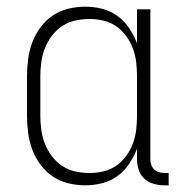

<svg xmlns="http://www.w3.org/2000/svg" viewBox="-20 -548 540 576"><path d="M236 8Q211 8 185.5 2Q160 -4 138.5 -18.5Q117 -33 101.5 -54Q86 -75 77 -99Q68 -123 64.5 -148.5Q61 -174 61 -200V-320Q61 -346 64.5 -371.5Q68 -397 77 -421Q86 -445 101.5 -466Q117 -487 138.5 -501.5Q160 -516 185.5 -522Q211 -528 236 -528Q262 -528 287 -521.5Q312 -515 332.5 -500Q353 -485 367.5 -463.5Q382 -442 391 -418V-520H431V-71Q431 -63 433.5 -54.5Q436 -46 442 -40Q448 -34 456.5 -31.5Q465 -29 473 -29H486V8H473Q457 8 441 3.5Q425 -1 413 -12Q401 -23 396 -39Q391 -55 391 -71V-102Q382 -78 367.5 -56.5Q353 -35 332.5 -20Q312 -5 287 1.5Q262 8 236 8ZM249 -29Q270 -29 291 -34Q312 -39 329 -51Q346 -63 358.5 -80Q371 -97 378.5 -117Q386 -137 388.5 -158Q391 -179 391 -200V-320Q391 -341 388.5 -362Q386 -383 378.5 -403Q371 -423 358.5 -440Q346 -457 329 -469Q312 -481 291 -486Q270 -491 249 -491Q228 -491 206.5 -486.5Q185 -482 167 -470Q149 -458 136 -441Q123 -424 115 -404Q107 -384 104 -362.5Q101 -341 101 -320V-200Q101 -179 104 -157.5Q107 -136 115 -116Q123 -96 136 -79Q149 -62 167 -50Q185 -38 206.5 -33.5Q228 -29 249 -29Z"/></svg>

Font: Iosevka SS18 Extralight
Style: Regular
Weight: 200
Monospace: yes
Designer: Belleve Invis
Foundry: Belleve Invis
Version: Version 25.1.1; ttfautohint (v1.8.4)